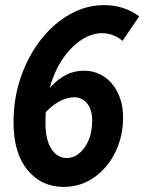

<svg xmlns="http://www.w3.org/2000/svg" viewBox="-20 -721 565 752"><path d="M33 -241Q33 -338 62.5 -421.5Q92 -505 142 -568Q192 -631 255.5 -666Q319 -701 387 -701Q466 -701 525 -657L460 -561Q424 -591 379 -591Q340 -591 300 -565.5Q260 -540 227 -492.5Q194 -445 175 -377Q206 -411 238 -427.5Q270 -444 309 -444Q352 -444 386.5 -421.5Q421 -399 441.5 -357.5Q462 -316 462 -260Q462 -188 432.5 -126.5Q403 -65 350 -27Q297 11 229 11Q142 11 87.5 -55.5Q33 -122 33 -241ZM158 -240Q158 -174 181 -138Q204 -102 243 -102Q266 -102 288.5 -119Q311 -136 326 -169Q341 -202 341 -249Q341 -292 321 -316Q301 -340 271 -340Q242 -340 212 -323.5Q182 -307 159 -281Q159 -271 158.5 -260.5Q158 -250 158 -240Z"/></svg>

Font: Radio Canada Condensed SemiBold
Style: Italic
Weight: 600
Width: 3
Italic angle: -12°
Designer: Charles Daoud, Etienne Aubert Bonn, Alexandre Saumier Demers, Jacques Le Bailly
Foundry: Radio-Canada
Version: Version 2.104; ttfautohint (v1.8.4.7-5d5b);gftools[0.9.28.de